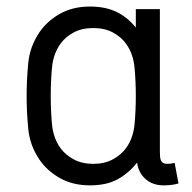

<svg xmlns="http://www.w3.org/2000/svg" viewBox="-20 -556 584 584"><path d="M253.9 -536.1Q300.3 -536.1 334 -520Q367.7 -503.9 393.1 -472.2V-528.3H466.3V-93.3Q466.3 -85.4 467 -77.6Q467.8 -69.8 471.7 -64.5Q477.1 -57.6 488.8 -57.6Q499.5 -57.6 511.2 -60.5L522.9 2Q503.4 7.8 478 7.8Q444.3 7.8 422.6 -11.5Q400.9 -30.8 397 -61.5Q370.1 -27.8 336.4 -10Q302.7 7.8 253.9 7.8Q201.2 7.8 162.1 -14.4Q123 -36.6 100.1 -70.3Q70.8 -113.3 65.9 -164.3Q61 -215.3 61 -264.2Q61 -313 65.9 -364Q70.8 -415 100.1 -458Q123 -491.7 162.1 -513.9Q201.2 -536.1 253.9 -536.1ZM263.7 -470.7Q229.5 -470.7 204.1 -457.3Q178.7 -443.8 163.6 -422.4Q142.1 -392.1 138.2 -350.6Q134.3 -309.1 134.3 -264.2Q134.3 -219.2 138.2 -177.7Q142.1 -136.2 163.6 -106Q178.7 -85 204.1 -71.3Q229.5 -57.6 263.7 -57.6Q297.9 -57.6 323.2 -71.3Q348.6 -85 363.8 -106Q385.3 -136.2 389.2 -177.7Q393.1 -219.2 393.1 -264.2Q393.1 -309.1 389.2 -350.6Q385.3 -392.1 363.8 -422.4Q348.6 -443.8 323.2 -457.3Q297.9 -470.7 263.7 -470.7Z"/></svg>

Font: Gidole
Style: Regular
Weight: 400
Version: Version 2.100; ttfautohint (v1.8.4.7-5d5b)